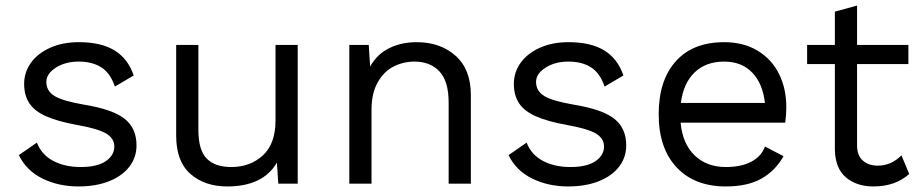

<svg xmlns="http://www.w3.org/2000/svg" viewBox="-20 -662 3317 692"><path d="M48 -103 113 -148Q130 -104 172 -82Q214 -60 271 -60Q330 -60 361 -81Q392 -102 392 -134Q392 -163 363 -180.5Q334 -198 261 -211Q189 -224 147 -242.5Q105 -261 86 -289.5Q67 -318 67 -360Q67 -401 91 -435Q115 -469 160 -489.5Q205 -510 264 -510Q344 -510 392.5 -480.5Q441 -451 462 -390L394 -350Q378 -398 345.5 -419Q313 -440 264 -440Q215 -440 181 -418Q147 -396 147 -367Q147 -334 176.5 -316Q206 -298 282 -285Q386 -268 429 -234Q472 -200 472 -138Q472 -95 446.5 -61.5Q421 -28 373.5 -9Q326 10 263 10Q191 10 133 -18.5Q75 -47 48 -103Z M1053 -500V0H983L978 -76Q928 10 799 10Q718 10 666.5 -35Q615 -80 615 -173V-500H695V-194Q695 -121 725 -90.5Q755 -60 813 -60Q882 -60 927.5 -102Q973 -144 973 -228V-500Z M1677 -320V0H1597V-292Q1597 -370 1563.5 -405Q1530 -440 1474 -440Q1434 -440 1399 -422.5Q1364 -405 1341.5 -365.5Q1319 -326 1319 -266V0H1239V-500H1309L1314 -422Q1339 -467 1383 -488.5Q1427 -510 1482 -510Q1567 -510 1622 -461Q1677 -412 1677 -320Z M1813 -103 1878 -148Q1895 -104 1937 -82Q1979 -60 2036 -60Q2095 -60 2126 -81Q2157 -102 2157 -134Q2157 -163 2128 -180.5Q2099 -198 2026 -211Q1954 -224 1912 -242.5Q1870 -261 1851 -289.5Q1832 -318 1832 -360Q1832 -401 1856 -435Q1880 -469 1925 -489.5Q1970 -510 2029 -510Q2109 -510 2157.5 -480.5Q2206 -451 2227 -390L2159 -350Q2143 -398 2110.5 -419Q2078 -440 2029 -440Q1980 -440 1946 -418Q1912 -396 1912 -367Q1912 -334 1941.5 -316Q1971 -298 2047 -285Q2151 -268 2194 -234Q2237 -200 2237 -138Q2237 -95 2211.5 -61.5Q2186 -28 2138.5 -9Q2091 10 2028 10Q1956 10 1898 -18.5Q1840 -47 1813 -103Z M2810 -220H2433Q2440 -144 2483.5 -102Q2527 -60 2596 -60Q2651 -60 2687.5 -79Q2724 -98 2737 -134L2804 -99Q2774 -46 2724 -18Q2674 10 2596 10Q2483 10 2418.5 -59Q2354 -128 2354 -250Q2354 -372 2415.5 -441Q2477 -510 2590 -510Q2660 -510 2711 -479Q2762 -448 2788 -395Q2814 -342 2814 -276Q2814 -248 2810 -220ZM2434 -291H2737Q2729 -361 2691 -400.5Q2653 -440 2590 -440Q2524 -440 2483.5 -401Q2443 -362 2434 -291Z M3257 -35Q3207 10 3128 10Q3067 10 3028.5 -23Q2990 -56 2989 -124V-431H2889V-500H2989V-620L3069 -642V-500H3254V-431H3069V-138Q3069 -102 3089.5 -83.5Q3110 -65 3144 -65Q3192 -65 3229 -102Z"/></svg>

Font: Work Sans
Style: Regular
Weight: 400
Designer: Wei Huang
Foundry: Wei Huang
Version: Version 1.500; ttfautohint (v1.6)